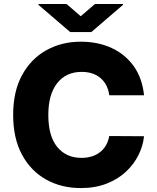

<svg xmlns="http://www.w3.org/2000/svg" viewBox="-20 -950 800 980"><path d="M715.2 -463.8H537.6Q530.9 -518.5 493.8 -550.8Q456.7 -583.1 396.7 -583.1Q317.1 -583.1 271.8 -525.4Q226.6 -467.7 226.6 -363.6Q226.6 -255.3 272.2 -199.8Q317.8 -144.2 395.6 -144.2Q453.5 -144.2 490.9 -173.7Q528.4 -203.1 537.6 -255.7L715.2 -254.6Q710.2 -206.3 687.1 -159.3Q664.1 -112.2 623.4 -74Q582.7 -35.9 524.9 -13Q467 9.9 392 9.9Q293.3 9.9 215.4 -33.6Q137.4 -77.1 92.3 -160.5Q47.2 -244 47.2 -363.6Q47.2 -484 93 -567.3Q138.8 -650.6 217 -693.9Q295.1 -737.2 392 -737.2Q480.1 -737.2 549.7 -705.1Q619.3 -672.9 662.8 -611.9Q706.3 -550.8 715.2 -463.8ZM319.6 -929.7 392 -867.2 464.8 -929.7H608V-925.4L446 -786.2H338.4L176.1 -925.4V-929.7Z"/></svg>

Font: Inter UI Extra Bold
Style: Regular
Weight: 800
Designer: Rasmus Andersson
Foundry: rsms
Version: 3.2;8d6f07862